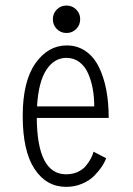

<svg xmlns="http://www.w3.org/2000/svg" viewBox="-20 -680 490 710"><path d="M226 -558Q204.5 -558 190 -572.8Q175.5 -587.5 175.5 -609Q175.5 -630 190 -644.8Q204.5 -659.5 226 -659.5Q247 -659.5 261.8 -644.8Q276.5 -630 276.5 -609Q276.5 -587.5 261.8 -572.8Q247 -558 226 -558ZM372.5 -95Q367.5 -80.5 357 -64.5Q346.5 -48.5 329 -30.5Q311.5 -12.5 284 -0.8Q256.5 11 224.5 11Q151.5 11 107.8 -55.2Q64 -121.5 64 -251Q64 -379 110.8 -445.5Q157.5 -512 227 -512Q266 -512 296.2 -491.2Q326.5 -470.5 345 -433.5Q363.5 -396.5 372.8 -348.8Q382 -301 382 -244H116Q117.5 -35.5 224.5 -35.5Q248.5 -35.5 267.5 -44.2Q286.5 -53 298 -67.2Q309.5 -81.5 316 -93.8Q322.5 -106 326 -119ZM225.5 -466Q180 -466 151 -421Q122 -376 117 -286.5H328.5Q328.5 -320 323.2 -350Q318 -380 306.5 -407Q295 -434 274.2 -450Q253.5 -466 225.5 -466Z"/></svg>

Font: League Mono Condensed UltraLight
Style: Regular
Weight: 200
Width: 1
Designer: Tyler Finck
Foundry: The League of Moveable Type / Tyler Finck
Version: Version 2.210